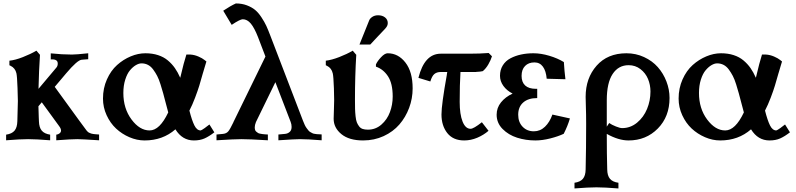

<svg xmlns="http://www.w3.org/2000/svg" viewBox="-20 -792 4504 1086"><path d="M14.6 1.5V-30.3Q47.4 -35.2 62.3 -53Q77.1 -70.8 78.1 -106Q81.1 -196.8 81.1 -220.7Q81.1 -238.3 79.1 -294.9Q76.7 -361.8 72.8 -377.9Q65.9 -407.2 39.6 -419.9Q36.6 -421.4 33.2 -422.9V-448.7Q66.4 -452.1 109.4 -469Q152.3 -485.8 186 -505.4L206.1 -481.9Q200.2 -393.1 197.8 -289.6L299.3 -410.2Q306.6 -418.9 306.6 -432.6Q306.6 -438.5 304.7 -442.9Q302.7 -447.3 299.6 -449.7Q296.4 -452.1 292.7 -453.6Q289.1 -455.1 284.7 -455.6Q280.3 -456.1 277.3 -456.1Q274.4 -456.1 270.5 -456.1L267.1 -455.6V-490.2Q331.5 -483.4 387.2 -483.4Q411.1 -483.4 479 -490.7V-457L441.9 -454.1Q417.5 -452.1 354 -377Q347.7 -369.1 325.2 -342.8Q302.7 -316.4 289.6 -300.8L427.2 -111.3Q447.3 -84 469.7 -53.7Q473.1 -49.3 477.1 -45.9Q481 -42.5 486.6 -40.3Q492.2 -38.1 495.8 -36.6Q499.5 -35.2 506.8 -34.2Q514.2 -33.2 517.1 -33Q520 -32.7 529.1 -32Q538.1 -31.2 540.5 -31.2V1.5Q439 -4.9 417.5 -4.9Q382.8 -4.9 298.3 1.5V-30.3Q309.1 -31.2 317.1 -37.8Q325.2 -44.4 325.2 -53.7Q325.2 -64.5 314.5 -78.6Q301.3 -96.7 267.8 -142.8Q234.4 -189 216.3 -213.4Q210 -205.6 197.3 -190.9Q197.8 -181.6 198.2 -162.6Q198.7 -143.6 199.2 -129.4Q199.7 -115.2 200.2 -106Q201.2 -70.8 216.3 -53Q231.4 -35.2 263.7 -30.3V1.5Q184.1 -4.9 139.2 -4.9Q94.2 -4.9 14.6 1.5Z M1034.2 -483.4H1057.1Q1080.1 -481.9 1102.5 -472.2Q1125 -462.4 1136.2 -453.1L1147.5 -444.3Q1144 -434.1 1137.7 -411.9Q1131.3 -389.6 1128.4 -380.4V-380.9Q1115.2 -334 1107.2 -307.4Q1099.1 -280.8 1083.5 -239.5Q1067.9 -198.2 1051.3 -166.5Q1065.4 -110.8 1079.6 -82.5Q1093.8 -54.2 1115.2 -54.2Q1118.7 -54.2 1141.1 -69.8H1140.6Q1143.1 -71.8 1164.6 -87.9L1192.4 -43.5Q1162.6 -20.5 1137 -9Q1111.3 2.4 1076.7 2.4Q1010.7 2.4 972.2 -60.5Q900.4 2.4 797.9 2.4Q754.4 2.4 711.9 -15.9Q669.4 -34.2 636.5 -64.9Q603.5 -95.7 583 -140.4Q562.5 -185.1 562.5 -234.4Q562.5 -293 584.7 -342.8Q606.9 -392.6 642.1 -424.1Q677.2 -455.6 719.2 -473.1Q761.2 -490.7 802.2 -490.7Q841.8 -490.7 874 -480.2Q906.2 -469.7 929.4 -450.2Q952.6 -430.7 969.2 -407Q985.8 -383.3 999.5 -352.1Q1020.5 -441.9 1034.2 -483.4ZM826.2 -54.2Q883.3 -54.2 931.6 -156.2Q926.3 -175.3 917.7 -208.5Q909.2 -241.7 903.1 -263.9Q897 -286.1 887.9 -314.9Q878.9 -343.8 869.1 -362.5Q859.4 -381.3 846.4 -398.9Q833.5 -416.5 816.9 -425Q800.3 -433.6 780.8 -433.6Q765.6 -433.6 748.5 -423.6Q731.4 -413.6 715.3 -394.5Q699.2 -375.5 688.5 -341.8Q677.7 -308.1 677.7 -266.1Q677.7 -178.2 723.9 -116.2Q770 -54.2 826.2 -54.2Z M1290.5 -651.4 1242.7 -731.4Q1283.7 -758.8 1314 -772.5Q1348.1 -772.5 1376 -762Q1403.8 -751.5 1422.6 -736.1Q1441.4 -720.7 1458.7 -694.3Q1476.1 -668 1486.3 -645.8Q1496.6 -623.5 1509.3 -589.8L1693.8 -108.9Q1698.7 -95.7 1703.9 -85Q1709 -74.2 1714.8 -66.7Q1720.7 -59.1 1725.1 -53.5Q1729.5 -47.9 1736.6 -44.2Q1743.7 -40.5 1747.6 -38.3Q1751.5 -36.1 1760 -34.9Q1768.6 -33.7 1772.2 -33.2Q1775.9 -32.7 1785.6 -32.5Q1795.4 -32.2 1799.3 -31.7V1.5Q1718.8 -4.9 1676.8 -4.9Q1649.9 -4.9 1554.7 1.5V-31.2L1592.3 -34.7Q1607.4 -36.1 1618.4 -45.7Q1629.4 -55.2 1629.4 -74.2Q1629.4 -88.9 1624 -102.5L1537.6 -327.1L1427.7 -101.6Q1420.9 -84.5 1420.9 -71.8Q1420.9 -63.5 1422.9 -57.1Q1424.8 -50.8 1430.4 -46.6Q1436 -42.5 1439.7 -39.8Q1443.4 -37.1 1453.1 -35.6Q1462.9 -34.2 1466.1 -33.4Q1469.2 -32.7 1481.4 -32Q1493.7 -31.2 1495.1 -31.2V1.5Q1392.6 -4.9 1344.7 -4.9Q1306.2 -4.9 1204.6 1.5V-31.2L1241.7 -34.7Q1260.3 -36.6 1270.8 -48.6Q1281.2 -60.5 1300.3 -100.6L1299.8 -100.1Q1300.3 -102.1 1301.8 -104.7Q1303.2 -107.4 1304.2 -109.4L1481.4 -472.2L1439 -583Q1418.9 -634.3 1398.7 -658.7Q1378.4 -683.1 1353 -683.1Q1337.9 -683.1 1290.5 -651.4Z M2033.7 2.4Q1954.6 2.4 1910.9 -33.4Q1867.2 -69.3 1867.2 -120.1Q1867.2 -141.1 1868.7 -170.9Q1870.1 -200.7 1870.1 -225.6Q1870.1 -253.9 1868.7 -292.5Q1866.2 -360.4 1862.3 -376.5Q1855.5 -407.2 1829.1 -419.9Q1826.2 -421.4 1822.8 -422.9V-448.7Q1856 -452.6 1898.9 -469.2Q1941.9 -485.8 1975.1 -505.4L1995.1 -481.9Q1987.8 -360.4 1987.8 -230Q1987.8 -195.8 1988.3 -176.3Q1988.8 -156.7 1991.2 -134.3Q1993.7 -111.8 1998.3 -100.1Q2002.9 -88.4 2011 -77.6Q2019 -66.9 2031.2 -62.7Q2043.5 -58.6 2061 -58.6Q2104.5 -58.6 2137.2 -87.2Q2169.9 -115.7 2185.5 -157.7Q2201.2 -199.7 2201.2 -246.1Q2201.2 -319.8 2174.6 -360.4Q2147.9 -400.9 2106.4 -415V-427.7Q2114.7 -446.3 2135.5 -468.5Q2156.2 -490.7 2172.9 -490.7Q2232.4 -490.7 2273.2 -438.2Q2314 -385.7 2314 -292Q2314 -234.9 2294.2 -181.9Q2274.4 -128.9 2239 -87.9Q2203.6 -46.9 2150.1 -22.2Q2096.7 2.4 2033.7 2.4ZM2074.2 -540H2013.2L2068.4 -677.2Q2072.8 -688 2086.2 -696.8Q2099.6 -705.6 2118.7 -705.6Q2142.6 -705.6 2158 -693.4Q2173.3 -681.2 2173.3 -661.6Q2173.3 -645 2159.7 -631.3H2160.2Q2146 -616.7 2116.9 -585.7Q2087.9 -554.7 2074.2 -540Z M2673.3 -384.8H2657.7H2635.7H2584.5Q2580.1 -313 2580.1 -215.3Q2580.1 -145.5 2596.4 -104.5Q2612.8 -63.5 2641.6 -63.5Q2658.7 -63.5 2705.6 -100.6L2743.2 -52.2Q2715.8 -28.3 2679.4 -12.9Q2643.1 2.4 2605.5 2.4Q2543 2.4 2510 -39.3Q2477.1 -81.1 2477.1 -144.5Q2477.1 -200.2 2507.8 -371.1L2507.3 -370.6Q2507.8 -374 2509.8 -384.8H2473.1Q2450.2 -384.8 2436.5 -373Q2422.9 -361.3 2414.1 -331.1L2346.7 -351.6Q2380.9 -488.3 2473.1 -488.3H2635.7Q2694.3 -488.3 2744.1 -492.2L2762.7 -473.6Q2755.9 -451.7 2742.4 -428.2Q2729 -404.8 2710.9 -389.6Q2697.3 -386.2 2673.3 -385.3Z M2789.1 -143.1Q2789.1 -182.1 2813.7 -212.9Q2838.4 -243.7 2879.4 -262.7Q2846.7 -279.3 2827.4 -305.9Q2808.1 -332.5 2808.1 -363.3Q2808.1 -397 2824 -422.4Q2839.8 -447.8 2867.2 -462.2Q2894.5 -476.6 2927.2 -483.6Q2960 -490.7 2997.1 -490.7Q3039.6 -490.7 3086.9 -476.6Q3134.3 -462.4 3169.4 -440.9Q3172.4 -389.6 3178.2 -343.8L3072.3 -346.7Q3068.4 -391.1 3050.8 -415Q3033.2 -439 3002.9 -439Q2969.7 -439 2950 -418.9Q2930.2 -398.9 2930.2 -362.8Q2930.2 -327.1 2950.7 -308.3Q2971.2 -289.6 3011.2 -289.6H3018.6V-237.3Q2967.8 -237.3 2939.5 -212.4Q2911.1 -187.5 2911.1 -143.1Q2911.1 -101.1 2936 -75.2Q2960.9 -49.3 2999.5 -49.3Q3035.6 -49.3 3062.5 -75.2Q3089.4 -101.1 3104.5 -144L3203.6 -122.1Q3190.9 -79.1 3168.5 -35.2Q3137.7 -20.5 3092.5 -9Q3047.4 2.4 3008.3 2.4Q2953.6 2.4 2904.8 -13.2Q2856 -28.8 2822.5 -62.7Q2789.1 -96.7 2789.1 -143.1Z M3535.2 2.4Q3478.5 2.4 3412.1 -34.7Q3412.1 81.5 3414.6 166Q3415 201.7 3430.2 219.5Q3445.3 237.3 3478 241.7V273.9Q3398.9 267.6 3353.5 267.6Q3308.6 267.6 3229.5 273.9V241.7Q3261.7 237.3 3276.9 219.5Q3292 201.7 3292.5 166.5Q3295.4 44.4 3295.4 -89.4Q3295.4 -149.4 3293.9 -186.5Q3292.5 -223.6 3292.5 -244.1Q3292.5 -350.1 3354.5 -420.4Q3416.5 -490.7 3523.4 -490.7Q3576.7 -490.7 3623 -469.2Q3669.4 -447.8 3700.7 -412.4Q3731.9 -377 3749.5 -331.3Q3767.1 -285.6 3767.1 -237.8Q3767.1 -132.3 3700.7 -64.9Q3634.3 2.4 3535.2 2.4ZM3412.1 -225.1V-75.7L3425.8 -96.2Q3440.4 -85.9 3463.6 -76.7Q3486.8 -67.4 3499 -67.4Q3545.9 -67.4 3583.3 -98.1Q3620.6 -128.9 3639.9 -175.8Q3659.2 -222.7 3659.2 -274.4Q3659.2 -312 3645.3 -345.5Q3631.3 -378.9 3602.5 -401.1Q3573.7 -423.3 3535.6 -423.3Q3478 -423.3 3445.1 -373.3Q3412.1 -323.2 3412.1 -225.1Z M4290 -483.4H4313Q4335.9 -481.9 4358.4 -472.2Q4380.9 -462.4 4392.1 -453.1L4403.3 -444.3Q4399.9 -434.1 4393.6 -411.9Q4387.2 -389.6 4384.3 -380.4V-380.9Q4371.1 -334 4363 -307.4Q4355 -280.8 4339.4 -239.5Q4323.7 -198.2 4307.1 -166.5Q4321.3 -110.8 4335.4 -82.5Q4349.6 -54.2 4371.1 -54.2Q4374.5 -54.2 4397 -69.8H4396.5Q4398.9 -71.8 4420.4 -87.9L4448.2 -43.5Q4418.5 -20.5 4392.8 -9Q4367.2 2.4 4332.5 2.4Q4266.6 2.4 4228 -60.5Q4156.2 2.4 4053.7 2.4Q4010.3 2.4 3967.8 -15.9Q3925.3 -34.2 3892.3 -64.9Q3859.4 -95.7 3838.9 -140.4Q3818.4 -185.1 3818.4 -234.4Q3818.4 -293 3840.6 -342.8Q3862.8 -392.6 3897.9 -424.1Q3933.1 -455.6 3975.1 -473.1Q4017.1 -490.7 4058.1 -490.7Q4097.7 -490.7 4129.9 -480.2Q4162.1 -469.7 4185.3 -450.2Q4208.5 -430.7 4225.1 -407Q4241.7 -383.3 4255.4 -352.1Q4276.4 -441.9 4290 -483.4ZM4082 -54.2Q4139.2 -54.2 4187.5 -156.2Q4182.1 -175.3 4173.6 -208.5Q4165 -241.7 4158.9 -263.9Q4152.8 -286.1 4143.8 -314.9Q4134.8 -343.8 4125 -362.5Q4115.2 -381.3 4102.3 -398.9Q4089.4 -416.5 4072.8 -425Q4056.2 -433.6 4036.6 -433.6Q4021.5 -433.6 4004.4 -423.6Q3987.3 -413.6 3971.2 -394.5Q3955.1 -375.5 3944.3 -341.8Q3933.6 -308.1 3933.6 -266.1Q3933.6 -178.2 3979.7 -116.2Q4025.9 -54.2 4082 -54.2Z"/></svg>

Font: Flanker
Style: Bold
Weight: 700
Designer: Flanker
Foundry: Flanker
Version: Version 2.021